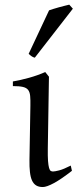

<svg xmlns="http://www.w3.org/2000/svg" viewBox="-20 -772 335 808"><path d="M282.7 -53.2Q237.8 -18.1 207 -1.5Q176.3 15.1 160.2 15.1Q143.1 15.1 132.1 8.3Q121.1 1.5 114.7 -12.5Q108.4 -26.4 106 -48.1Q103.5 -69.8 104 -99.1L107.9 -326.7Q108.4 -352.1 106.9 -368.2Q105.5 -384.3 98.4 -393.6Q91.3 -402.8 76.2 -406.2Q61 -409.7 34.2 -409.7V-429.2Q65.9 -434.6 102.1 -444.6Q138.2 -454.6 170.4 -468.8L186 -449.2L181.2 -147.9Q180.7 -114.3 182.1 -94.7Q183.6 -75.2 186.5 -65.2Q189.5 -55.2 193.6 -52.7Q197.8 -50.3 203.1 -50.3Q210.4 -50.3 228.8 -54.9Q247.1 -59.6 277.8 -75.2ZM126.5 -529.3Q122.6 -530.3 119.6 -531.5Q116.7 -532.7 113.8 -534.7Q110.8 -536.6 107.9 -539.1Q105 -541.5 100.6 -545.4L186.5 -728.5Q194.3 -731.4 205.1 -734.6Q215.8 -737.8 227.5 -741.2Q239.3 -744.6 250.7 -747.3Q262.2 -750 271.5 -752.4L286.6 -735.4Z"/></svg>

Font: Akkhara
Style: Regular
Weight: 400
Designer: J. Victor Gaultney
Version: Version 1.00 June 13, 2006, initial release